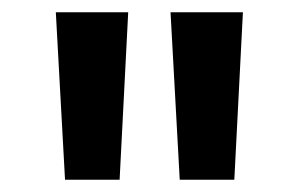

<svg xmlns="http://www.w3.org/2000/svg" viewBox="-20 -770 487 313"><path d="M86 -477 71 -750H189L175 -477ZM273 -477 258 -750H376L362 -477Z"/></svg>

Font: Red Hat Text SemiBold
Style: Regular
Weight: 600
Designer: Pentagram, MCKL
Foundry: MCKL
Version: Version 1.030